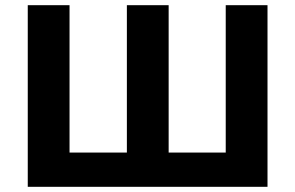

<svg xmlns="http://www.w3.org/2000/svg" viewBox="-20 -720 1138 740"><path d="M87 0V-700H248V-132H469V-700H630V-132H850V-700H1011V0Z"/></svg>

Font: Montserrat
Style: Bold
Weight: 700
Designer: Julieta Ulanovsky
Foundry: Julieta Ulanovsky
Version: Version 9.000; ttfautohint (v1.8.4.7-5d5b)